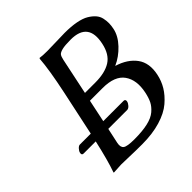

<svg xmlns="http://www.w3.org/2000/svg" viewBox="-172 -790 935 935"><g transform="rotate(-45 295.5 -322.5)"><path d="M307.6 -559.1 268.1 -371.1H339.8Q406.2 -371.1 445.3 -395.8Q484.4 -420.4 497.1 -481Q523.4 -604 402.3 -604Q362.3 -604 343 -599.1Q323.7 -594.2 317.6 -586.2Q311.5 -578.1 307.6 -559.1ZM283.2 -645Q308.1 -645 348.4 -646.5Q388.7 -647.9 404.8 -647.9Q449.7 -647.9 483.6 -641.4Q517.6 -634.8 537.8 -622.6Q558.1 -610.4 570.8 -595.7Q583.5 -581.1 587.4 -562.7Q591.3 -544.4 591.1 -528.1Q590.8 -511.7 586.9 -493.2Q578.6 -453.1 543.9 -416.3Q509.3 -379.4 465.3 -359.9Q530.8 -339.8 562.7 -296.1Q594.7 -252.4 580.1 -184.1Q572.8 -148.9 554.2 -117.9Q535.6 -86.9 502.7 -58.6Q469.7 -30.3 414.6 -13.7Q359.4 2.9 288.6 2.9Q239.7 2.9 204.8 1.5Q169.9 0 146 0L93.3 2.9L92.8 0Q114.3 -60.1 138.2 -167H54.7Q41.5 -167 44.9 -182.1Q46.9 -191.4 55.9 -201.2Q64.9 -210.9 72.8 -210.9H147.9L197.8 -444.8Q225.1 -574.2 230 -645L232.9 -647.9Q249.5 -645 283.2 -645ZM224.6 -167 207.5 -87.9Q202.1 -61.5 215.3 -51.3Q228.5 -41 278.8 -41Q334 -41 371.3 -49.6Q408.7 -58.1 429.7 -76.2Q450.7 -94.2 460.7 -114.3Q470.7 -134.3 477.1 -165Q492.2 -237.3 460.7 -282.2Q429.2 -327.1 345.7 -327.1H258.3L233.9 -210.9H374Q380.4 -210.9 382.8 -206.5Q385.3 -202.1 383.8 -196.8Q381.8 -187 372.8 -177Q363.8 -167 354.5 -167Z"/></g></svg>

Font: Linux Biolinum
Style: Italic
Weight: 400
Italic angle: -12°
Designer: Philipp H. Poll
Foundry: Philipp H. Poll
Version: Version 1.1.3 ; ttfautohint (v0.9)